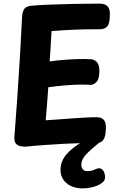

<svg xmlns="http://www.w3.org/2000/svg" viewBox="-20 -797 663 1063"><path d="M121.3 15Q110.3 15 95.1 12.6Q79.8 10.2 68.9 -1.1Q58 -12.4 59.6 -37.1Q67.8 -143.7 75.7 -256.8Q83.6 -370 90.4 -483.6Q97.3 -597.1 102.3 -705.2Q104.3 -735.4 116 -749.7Q127.7 -764 159.9 -765.8Q207.2 -769.8 268.4 -771.9Q329.7 -774 396.9 -775.5Q464.1 -777 529.2 -777Q559.7 -777 574.1 -763.6Q588.4 -750.1 588.4 -718.9Q588.4 -669.3 574.8 -652.2Q561.2 -635 533.1 -635Q486.7 -635 452.2 -634.5Q417.7 -634 388.3 -632.5Q359 -631 330.2 -629.5Q301.4 -628 265.4 -625Q263.4 -591.4 261.8 -565.8Q260.2 -540.1 259 -515.3Q257.8 -490.6 254.8 -457Q298.8 -463 338.8 -466Q378.8 -469 415.3 -470Q451.8 -471 482.8 -469Q499.8 -469 514.9 -454.8Q530 -440.6 530.2 -406Q530.4 -359.6 514.2 -343.3Q498 -327 482 -327Q457 -329 421.6 -328.5Q386.2 -328 342.8 -324.5Q299.4 -321 247.4 -314Q243.4 -263.9 240.4 -220.4Q237.3 -177 233.1 -131Q268.1 -133 304.4 -136Q340.7 -139 377.3 -141.5Q414 -144 449.6 -146Q485.2 -148 517.7 -148Q541.6 -148 554.7 -133.3Q567.8 -118.6 566.2 -83.7Q564.7 -39.8 552.3 -22.9Q540 -6 520 -6Q500 -6 479.5 -6Q459 -6 439 -5Q392 -4 335.8 -1Q279.7 2 224 6Q168.3 10 121.3 15ZM439.4 246Q382 246 348.5 217.2Q315 188.4 315 144Q315 95 349.2 56Q383.4 17 448.7 -20H532.6V-10Q479.9 32.4 455.1 59.6Q430.2 86.7 430.2 114.4Q430.2 130.9 438.7 140.7Q447.1 150.6 463.7 150.6Q482.6 150.6 495.8 145.1Q509 139.7 518 136.4Q532.1 131.4 543.7 139.6Q555.2 147.7 559.2 165.6Q564.2 185.6 559.1 198.3Q553.9 211 533.6 222.7Q514.6 233.9 489.1 239.9Q463.7 246 439.4 246Z"/></svg>

Font: Playpen Sans Deva
Style: Regular
Weight: 400
Designer: Pooja Saxena, Gunjan Panchal, Laura Meseguer, Veronika Burian, José Scaglione
Foundry: TypeTogether
Version: Version 2.000